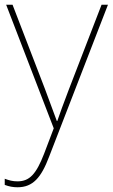

<svg xmlns="http://www.w3.org/2000/svg" viewBox="-26 -548 476 811"><path d="M0 -528 201 -6 160 102C127 187 99 218 48 218C27 218 13 214 -6 207V233C13 240 29 243 48 243C113 243 148 202 181 115L430 -528H403L264 -168C241 -108 226 -66 216 -37H214C204 -65 188 -108 164 -172L27 -528Z"/></svg>

Font: Noto Sans Malayalam Thin
Style: Regular
Weight: 100
Designer: Jelle Bosma - Monotype Design Team
Foundry: Monotype Imaging Inc.
Version: Version 2.104